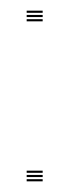

<svg xmlns="http://www.w3.org/2000/svg" viewBox="-20 -340 130 360"><path d="M30 -300V-304H60V-300ZM30 -316V-320H60V-316ZM30 -308V-312H60V-308ZM30 0V-4H60V0ZM30 -16V-20H60V-16ZM30 -8V-12H60V-8Z"/></svg>

Font: Big Shoulders Inline Display SC Thin
Style: Regular
Weight: 100
Designer: Patric King
Foundry: XO Type Co
Version: Version 2.002